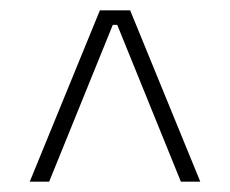

<svg xmlns="http://www.w3.org/2000/svg" viewBox="-20 -659 444 371"><path d="M173 -639H231.5L367 -308H329.5L206.5 -611H198L75 -308H37.5Z"/></svg>

Font: Anek Telugu ExtraLight
Style: Regular
Weight: 250
Version: Version 1.003